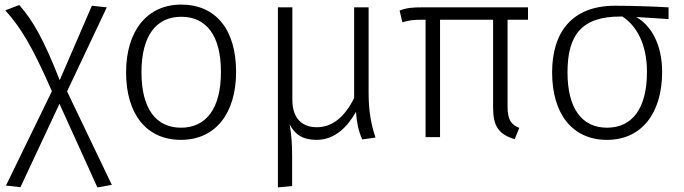

<svg xmlns="http://www.w3.org/2000/svg" viewBox="-20 -597 2978 836"><path d="M272 -199 445 -565 380 -572 240 -248C167 -433 123 -507 64 -575L3 -552C69 -478 117 -403 206 -200L6 211L69 218L239 -145L404 219L467 208Z M769 -577C621 -577 529 -463 529 -282C529 -100 618 12 768 12C917 12 1008 -102 1008 -284C1008 -469 919 -577 769 -577ZM769 -524C878 -524 942 -443 942 -284C942 -122 876 -41 768 -41C660 -41 596 -123 596 -282C596 -444 662 -524 769 -524Z M1615 2C1598 -49 1585 -107 1585 -191V-565H1522V-170C1480 -86 1426 -43 1359 -43C1302 -43 1253 -75 1253 -162V-565H1190V219L1252 213V86C1252 27 1249 -11 1241 -56C1263 -13 1297 12 1358 12C1439 12 1493 -45 1530 -110C1534 -62 1539 -33 1557 10Z M2279 -511V-565H1817C1775 -565 1751 -563 1720 -551L1732 -500C1763 -509 1778 -511 1819 -511H1833V0H1896V-511H2127V-129C2127 -48 2151 -12 2221 9L2241 -40C2205 -55 2190 -75 2190 -134V-511Z M2891 -565C2820 -569 2734 -572 2658 -572C2469 -572 2384 -455 2384 -282C2384 -100 2473 12 2623 12C2772 12 2863 -102 2863 -284C2863 -404 2815 -486 2750 -523L2891 -514ZM2797 -284C2797 -122 2731 -41 2623 -41C2515 -41 2451 -123 2451 -282C2451 -444 2512 -526 2684 -525H2690C2750 -486 2797 -407 2797 -284Z"/></svg>

Font: Glow Sans SC Normal
Style: Regular
Weight: 400
Designer: Ryoko NISHIZUKA (kana, bopomofo & ideographs); Paul D. Hunt (Latin, Greek & Cyrillic); Sandoll Communications, Soo-young
Version: Version 0.93